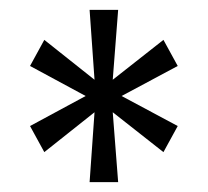

<svg xmlns="http://www.w3.org/2000/svg" viewBox="-20 -706 422 390"><path d="M162 -336 172 -478 70 -397 41 -450 154 -511 41 -572 70 -625 172 -544 162 -686H220L209 -544L312 -625L341 -572L227 -511L341 -450L312 -397L209 -478L220 -336Z"/></svg>

Font: Archivo Condensed ExtraLight
Style: Regular
Weight: 250
Width: 3
Designer: Hector Gatti
Foundry: Omnibus-Type
Version: Version 2.001